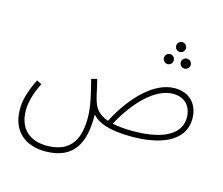

<svg xmlns="http://www.w3.org/2000/svg" viewBox="-115 -765 1332 1149"><g transform="rotate(15 551.0 -190.0)"><path d="M878 -551C895 -551 909 -564 909 -582C909 -598 895 -612 878 -612C862 -612 848 -598 848 -582C848 -564 862 -551 878 -551ZM826 -462C844 -462 857 -476 857 -493C857 -510 844 -524 826 -524C810 -524 796 -510 796 -493C796 -476 810 -462 826 -462ZM931 -462C948 -462 962 -476 962 -493C962 -510 948 -524 931 -524C914 -524 900 -510 900 -493C900 -476 914 -462 931 -462ZM253 232C437 232 487 110 484 -58C520 -17 585 13 733 13C891 13 1055 -34 1055 -185C1055 -267 1005 -334 907 -334C783 -334 658 -211 570 -42C517 -60 491 -90 477 -130C467 -156 462 -192 443 -268L408 -258C429 -178 449 -98 449 -27C449 88 414 197 254 197C155 197 79 144 79 23C79 -26 96 -87 128 -150L98 -166C53 -75 43 -20 43 27C43 165 133 232 253 232ZM905 -299C983 -299 1021 -248 1021 -183C1021 -52 862 -21 732 -21C678 -21 636 -25 602 -33C685 -187 799 -299 905 -299Z"/></g></svg>

Font: Noto Sans Arabic UI Cn XLt
Style: Regular
Weight: 200
Width: 3
Designer: Monotype Design Team, Nadine Chahine and Nizar Qandah
Foundry: Monotype Imaging Inc.
Version: Version 2.010